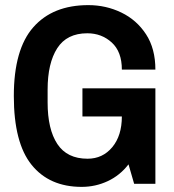

<svg xmlns="http://www.w3.org/2000/svg" viewBox="-20 -718 678 750"><path d="M299 12Q173 12 103.5 -74Q34 -160 34 -343Q34 -525 110 -611.5Q186 -698 325 -698Q394 -698 454 -669Q514 -640 550.5 -584Q587 -528 587 -446H456Q456 -516 416.5 -552Q377 -588 321 -588Q241 -588 203.5 -529.5Q166 -471 166 -368V-318Q166 -213 204 -155.5Q242 -98 322 -98Q381 -98 418.5 -143Q456 -188 456 -263V-311L510 -263H302V-373H587V0H504L482 -76Q449 -33 401 -10.5Q353 12 299 12Z"/></svg>

Font: Archivo Narrow
Style: Bold
Weight: 700
Designer: Hector Gatti
Foundry: Omnibus-Type
Version: Version 3.002